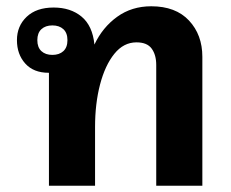

<svg xmlns="http://www.w3.org/2000/svg" viewBox="-20 -592 735 612"><path d="M136 0V-360H135Q87 -360 60.5 -389.5Q34 -419 34 -464Q34 -509 65 -538.5Q96 -568 151 -568Q205 -568 240 -539Q275 -510 281 -450Q307 -505 353.5 -538.5Q400 -572 462 -572Q540 -572 582.5 -526.5Q625 -481 625 -411V0H478V-385Q478 -417 463.5 -437Q449 -457 415 -457Q374 -457 344.5 -420.5Q315 -384 299 -323Q283 -262 283 -187V0ZM147 -417Q169 -417 182 -429Q195 -441 195 -464Q195 -487 182 -499Q169 -511 147 -511Q125 -511 112 -499Q99 -487 99 -464Q99 -441 112 -429Q125 -417 147 -417Z"/></svg>

Font: Noto Sans Thai Looped
Style: Bold
Weight: 700
Designer: Sasikarn Vongin, Ben Mitchell
Foundry: The Fontpad Ltd
Version: Version 1.001; ttfautohint (v1.8.4.7-5d5b)